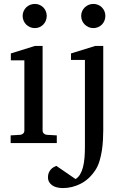

<svg xmlns="http://www.w3.org/2000/svg" viewBox="-20 -728 635 977"><path d="M34.2 0V-39.1L83 -42Q92.3 -43 98.1 -48.8Q104 -54.7 104 -64V-420.9H35.2V-456.1L157.2 -494.1H196.8V-64Q196.8 -54.7 202.9 -48.8Q209 -43 217.8 -42L269 -39.1V0ZM217.8 -647Q217.8 -634.3 213.1 -622.8Q208.5 -611.3 200.2 -603Q191.9 -594.7 180.9 -589.8Q169.9 -585 157.2 -585Q144.5 -585 133.1 -589.8Q121.6 -594.7 113.3 -603Q105 -611.3 100.1 -622.8Q95.2 -634.3 95.2 -647Q95.2 -659.7 100.1 -670.9Q105 -682.1 113.3 -690.4Q121.6 -698.7 133.1 -703.4Q144.5 -708 157.2 -708Q169.9 -708 180.9 -703.4Q191.9 -698.7 200.2 -690.4Q208.5 -682.1 213.1 -670.9Q217.8 -659.7 217.8 -647ZM505.4 -64Q505.4 -41.5 503.9 -14.9Q502.4 11.7 498.3 38.6Q494.1 65.4 486.6 90.8Q479 116.2 466.3 136.2Q435.5 183.6 391.6 206.3Q347.7 229 300.3 229Q284.7 229 271 225.8Q257.3 222.7 246.8 215.8Q236.3 209 230.2 198.5Q224.1 188 224.1 173.8Q224.1 161.1 228 151.6Q231.9 142.1 238 135Q244.1 127.9 252 123.3Q259.8 118.7 267.1 116.2L364.3 183.1Q377.9 175.3 387.2 159.9Q396.5 144.5 402.1 123.3Q407.7 102.1 409.9 75.9Q412.1 49.8 412.1 21V-422.9H341.3V-456.1L464.4 -494.1H505.4ZM516.1 -647Q516.1 -634.3 511.5 -622.8Q506.8 -611.3 498.5 -603Q490.2 -594.7 479 -589.8Q467.8 -585 455.1 -585Q442.4 -585 431.2 -589.8Q419.9 -594.7 411.4 -603Q402.8 -611.3 397.9 -622.8Q393.1 -634.3 393.1 -647Q393.1 -659.7 397.9 -670.9Q402.8 -682.1 411.4 -690.4Q419.9 -698.7 431.2 -703.4Q442.4 -708 455.1 -708Q467.8 -708 479 -703.4Q490.2 -698.7 498.5 -690.4Q506.8 -682.1 511.5 -670.9Q516.1 -659.7 516.1 -647Z"/></svg>

Font: Charis SIL Eur
Style: Regular
Weight: 400
Foundry: SIL International
Version: Version 5.000